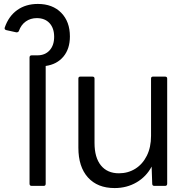

<svg xmlns="http://www.w3.org/2000/svg" viewBox="-20 -944 953 975"><path d="M212 -609V-11Q212 0 202 0H141Q130 0 130 -11V-652Q130 -663 141 -663H170Q209 -663 232 -688.5Q255 -714 255 -757Q255 -801 231.5 -826.5Q208 -852 167 -852Q135 -852 111 -835Q87 -818 76 -787Q75 -783 70.5 -781Q66 -779 62 -780L12 -791Q1 -794 4 -804Q24 -862 67.5 -893Q111 -924 172 -924Q247 -924 291 -879Q335 -834 335 -759Q335 -696 302 -656.5Q269 -617 212 -609Z M378 -194V-545Q378 -555 388 -555H449Q460 -555 460 -545V-218Q460 -144 492.5 -104Q525 -64 584 -64Q630 -64 667 -87Q704 -110 725.5 -153Q747 -196 747 -254V-545Q747 -555 757 -555H818Q829 -555 829 -545V-11Q829 0 818 0H764Q753 0 753 -11L750 -98Q723 -47 673.5 -18Q624 11 562 11Q475 11 426.5 -43Q378 -97 378 -194Z"/></svg>

Font: LINE Seed Sans TH
Style: Regular
Weight: 400
Designer: Dalton Maag Ltd | Thai characters by Cadson Demak Co.,Ltd.
Foundry: Dalton Maag Ltd
Version: Version 1.002